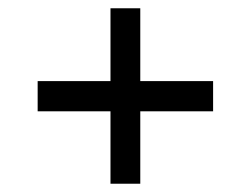

<svg xmlns="http://www.w3.org/2000/svg" viewBox="-20 -549 606 464"><path d="M495 -353V-280H319V-105H247V-280H71V-353H247V-529H319V-353Z"/></svg>

Font: CST
Style: Regular
Weight: 400
Version: Version 1.00